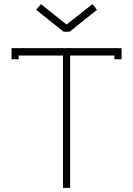

<svg xmlns="http://www.w3.org/2000/svg" viewBox="-20 -913 647 933"><path d="M305.2 -794.9 429.2 -893.1 451.2 -865.2 317.9 -758.8H289.1L155.8 -865.2L179.2 -893.1L301.8 -794.9ZM36.1 -679.2H570.8V-625H536.1V-643.1H320.8V0H286.1V-643.1H70.8V-625H36.1Z"/></svg>

Font: RawengulkPcs
Style: Regular
Weight: 400
Version: Version 0.92